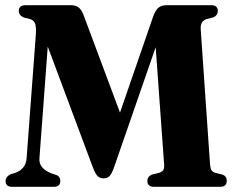

<svg xmlns="http://www.w3.org/2000/svg" viewBox="-20 -720 906 740"><path d="M212.5 -23.5Q212.5 0 188 0H26.5Q1.5 0 1.5 -22.5Q1.5 -38.5 20 -48L38 -53.5Q56 -59.5 68.2 -73Q80.5 -86.5 82.5 -109.5L118 -585Q120 -612.5 116 -626.8Q112 -641 97.5 -646L71.5 -652.5Q52.5 -661 52.5 -677.5Q52.5 -700 79 -700H254Q272 -700 283.8 -690.8Q295.5 -681.5 304.5 -655.5L442.5 -286L569 -652.5Q579 -681 590.8 -690.5Q602.5 -700 623 -700H794Q819.5 -700 819.5 -677.5Q819.5 -661 802.5 -653L776 -646.5Q751.5 -638 753.5 -608L789.5 -87Q791 -70 795.2 -63.5Q799.5 -57 811 -53.5L838 -47Q854 -40.5 854 -23.5Q854 0 828.5 0H573.5Q548 0 548 -22.5Q548 -39.5 565.5 -47L592 -53.5Q604 -57.5 609 -64.2Q614 -71 612.5 -87L580 -538L419 -73.5Q409.5 -47.5 400.8 -40Q392 -32.5 380 -32.5Q367 -32.5 357.8 -39.8Q348.5 -47 337.5 -76L164 -540.5L132 -110Q130.5 -89.5 142.2 -75.5Q154 -61.5 177.5 -52L200 -44.5Q212.5 -37.5 212.5 -23.5Z"/></svg>

Font: Fraunces 144pt S050
Style: Bold
Weight: 700
Version: Version 1.000; ttfautohint (v1.8.3)